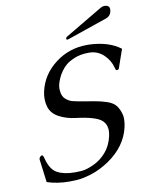

<svg xmlns="http://www.w3.org/2000/svg" viewBox="-99 -973 814 1061"><g transform="rotate(-10 308.5 -442.0)"><path d="M332.5 -755.9Q331.5 -755.4 329.6 -755.4Q320.8 -755.4 322.8 -763.7Q323.7 -767.6 327.6 -771L540 -897Q550.3 -903.3 561 -903.3Q590.3 -903.3 590.3 -879.4Q590.3 -874 588.9 -867.2Q583 -841.8 558.6 -833.5ZM462.4 -189.5 463.4 -194.8Q466.3 -208.5 466.3 -220.7Q466.3 -257.3 440.9 -279.3Q425.3 -293 389.2 -303.7Q352.1 -314.5 299.8 -320.8Q247.6 -326.7 206.5 -348.6Q165.5 -370.1 153.3 -410.2Q147 -431.6 147 -454.6Q147 -475.1 151.9 -497.1Q172.9 -588.9 251.5 -648.4Q329.1 -707.5 427.7 -707.5H429.7H444.3Q552.2 -702.6 616.7 -653.3L581.1 -550.8Q578.1 -542 569.8 -542H567.9Q561.5 -542.5 559.1 -555.7Q548.3 -599.6 515.1 -630.9Q482.4 -662.1 436.5 -663.6H428.7Q383.8 -663.1 351.1 -649.4Q318.8 -635.7 302.7 -622.1Q286.6 -608.4 273.4 -589.8Q260.3 -571.8 252.4 -553.2Q244.1 -534.7 240.2 -518.1Q237.8 -507.3 237.8 -497.1Q237.8 -491.2 238.3 -485.4Q240.7 -452.1 259.3 -436.5Q277.8 -420.9 294.4 -416.5Q311 -412.1 327.1 -409.2Q344.2 -406.2 366.7 -402.3Q388.7 -398.4 418.9 -393.6Q449.2 -388.7 485.4 -377Q521.5 -364.7 537.1 -341.8Q552.2 -319.3 558.6 -291Q561 -279.8 560.5 -267.6Q560.5 -248 555.2 -224.1Q531.2 -119.6 430.2 -50.3Q377.4 -14.6 326.2 1Q274.9 16.6 244.6 17.6Q214.8 18.6 204.1 19Q136.2 19 78.6 0L62 -128.9Q61.5 -130.9 62.5 -134.8Q63.5 -138.7 68.4 -144.5Q73.7 -150.4 79.6 -149.9Q85 -148.4 88.4 -135.7Q104.5 -67.9 142.6 -46.9Q180.7 -25.9 240.7 -25.9Q243.2 -25.9 246.6 -25.9Q259.3 -25.9 280.8 -27.3Q307.6 -29.3 348.1 -47.9Q388.7 -66.4 419.4 -101.6Q450.7 -137.7 462.4 -189.5Z"/></g></svg>

Font: Caudex
Style: Italic
Weight: 400
Italic angle: -13°
Version: Version 1.04